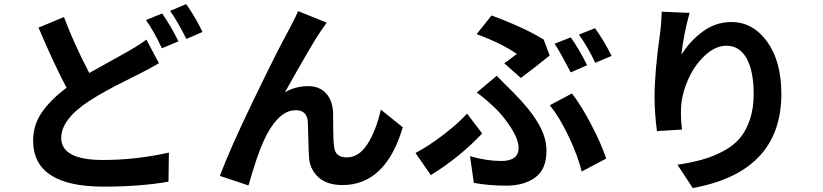

<svg xmlns="http://www.w3.org/2000/svg" viewBox="-20 -863 4040 942"><path d="M698.2 -668.9 759.8 -552.7Q699.2 -517.6 662.1 -500Q647.5 -492.2 597.2 -467.3Q546.9 -442.4 502.4 -418Q458 -393.6 417 -367.2Q280.3 -277.3 280.3 -186.5Q280.3 -78.1 486.3 -78.1Q646.5 -78.1 808.6 -114.3L806.6 28.3Q667 52.7 489.3 52.7Q142.6 52.7 142.6 -172.9Q142.6 -250 185.5 -312Q228.5 -374 306.6 -432.6Q247.1 -543.9 168.9 -727.5L293.9 -779.3Q342.8 -648.4 418 -504.9Q457 -527.3 521.5 -562.5Q585.9 -597.7 607.4 -610.4Q672.9 -648.4 698.2 -668.9ZM696.3 -764.6 775.4 -796.9Q816.4 -739.3 855.5 -660.2L774.4 -626Q734.4 -710.9 696.3 -764.6ZM814.5 -809.6 893.6 -842.8Q942.4 -772.5 973.6 -706.1L894.5 -671.9Q845.7 -767.6 814.5 -809.6Z M1442.4 -808.6 1583 -752Q1579.1 -747.1 1550.8 -706.1Q1513.7 -652.3 1377.9 -410.2Q1430.7 -440.4 1491.2 -440.4Q1546.9 -440.4 1579.1 -405.8Q1611.3 -371.1 1614.3 -309.6Q1614.3 -300.8 1614.7 -234.9Q1615.2 -168.9 1619.1 -144.5Q1623 -90.8 1681.6 -90.8Q1741.2 -90.8 1783.2 -156.7Q1825.2 -222.7 1848.6 -325.2L1956.1 -238.3Q1872.1 44.9 1660.2 44.9Q1583 44.9 1541 5.4Q1499 -34.2 1496.1 -92.8Q1494.1 -121.1 1492.7 -184.6Q1491.2 -248 1490.2 -266.6Q1485.4 -322.3 1431.6 -322.3Q1383.8 -322.3 1343.8 -280.8Q1303.7 -239.3 1274.4 -172.9Q1242.2 -104.5 1199.2 46.9L1058.6 0Q1107.4 -130.9 1222.7 -369.6Q1337.9 -608.4 1392.6 -708Q1396.5 -715.8 1414.6 -750Q1432.6 -784.2 1442.4 -808.6Z M2701.2 -648.4 2780.3 -679.7Q2820.3 -624 2860.4 -543L2780.3 -507.8Q2722.7 -617.2 2701.2 -648.4ZM2820.3 -693.4 2899.4 -724.6Q2944.3 -662.1 2980.5 -588.9L2900.4 -554.7Q2864.3 -631.8 2820.3 -693.4ZM2535.2 -480.5 2454.1 -552.7Q2470.7 -563.5 2515.6 -598.6Q2437.5 -652.3 2318.4 -695.3L2391.6 -787.1Q2550.8 -728.5 2647.5 -668.9L2676.8 -590.8Q2596.7 -525.4 2535.2 -480.5ZM2304.7 34.2 2286.1 -96.7Q2367.2 -73.2 2439.5 -73.2Q2524.4 -73.2 2524.4 -137.7Q2524.4 -177.7 2487.8 -234.9Q2451.2 -292 2411.1 -331.1Q2364.3 -376 2319.3 -409.2L2417 -491.2Q2431.6 -475.6 2458 -449.7Q2484.4 -423.8 2497.1 -411.1Q2580.1 -327.1 2620.6 -258.3Q2661.1 -189.5 2661.1 -124Q2661.1 -32.2 2606 7.8Q2550.8 47.9 2463.9 47.9Q2377.9 47.9 2304.7 34.2ZM2954.1 -85 2834 -21.5Q2815.4 -97.7 2771 -191.4Q2726.6 -285.2 2677.7 -346.7L2786.1 -404.3Q2830.1 -348.6 2880.4 -252.4Q2930.7 -156.2 2954.1 -85ZM2271.5 -305.7 2345.7 -208Q2233.4 -89.8 2093.8 -3.9L2018.6 -112.3Q2083 -146.5 2155.3 -201.7Q2227.5 -256.8 2271.5 -305.7Z M3226.6 -805.7 3363.3 -799.8Q3334 -695.3 3323.2 -594.7Q3364.3 -661.1 3427.7 -708Q3491.2 -754.9 3568.4 -754.9Q3673.8 -754.9 3743.7 -658.7Q3813.5 -562.5 3813.5 -402.3Q3813.5 -19.5 3378.9 59.6L3303.7 -54.7Q3374 -65.4 3427.2 -80.6Q3480.5 -95.7 3529.8 -122.1Q3579.1 -148.4 3609.9 -185.1Q3640.6 -221.7 3659.2 -276.4Q3677.7 -331.1 3677.7 -401.4Q3677.7 -515.6 3642.6 -577.1Q3607.4 -638.7 3544.9 -638.7Q3489.3 -638.7 3437 -589.4Q3384.8 -540 3354.5 -469.2Q3324.2 -398.4 3321.3 -333Q3319.3 -280.3 3326.2 -227.5L3203.1 -219.7Q3191.4 -311.5 3191.4 -384.8Q3191.4 -512.7 3218.8 -702.1Q3224.6 -744.1 3226.6 -805.7Z"/></svg>

Font: Gen Shin Gothic Monospace Bold
Style: Bold
Weight: 700
Designer: [Source Han Sans]
Ryoko NISHIZUKA  (kana & ideographs); Paul D. Hunt (Latin, Greek & Cyrillic); Wenlong ZHANG  (bopomofo
Version: Version 1.002.20150607